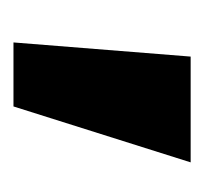

<svg xmlns="http://www.w3.org/2000/svg" viewBox="-29 -711 303 285"><g transform="rotate(90 122.5 -568.5)"><path d="M43 -437 64 -700H221L138 -437Z"/></g></svg>

Font: Readex Pro bold
Style: Bold
Weight: 700
Designer: Bonnie Shaver-Troup, Thomas Jockin
Foundry: Lexend
Version: Version 1.200; ttfautohint (v1.8.3)